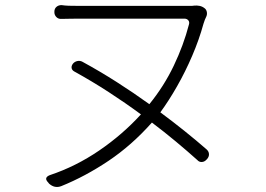

<svg xmlns="http://www.w3.org/2000/svg" viewBox="-20 -705 1040 752"><path d="M266 -456Q273 -464 283.5 -466Q294 -468 303 -463Q371 -426 437.5 -383.5Q504 -341 565 -297Q622 -367 660.5 -447.5Q699 -528 720 -609Q723 -619 717.5 -625.5Q712 -632 702 -632Q674 -632 628.5 -632Q583 -632 531 -632Q479 -632 429 -632Q379 -632 341 -632Q303 -632 287 -632Q264 -632 249 -631.5Q234 -631 221 -631Q209 -630 201 -638Q193 -646 193 -657V-659Q193 -671 201 -678Q209 -685 221 -685Q234 -683 249 -682.5Q264 -682 287 -682Q300 -682 334 -682Q368 -682 413 -682Q458 -682 506.5 -682Q555 -682 599.5 -682Q644 -682 675.5 -682Q707 -682 718 -682Q728 -682 732 -682Q736 -682 741 -683Q751 -684 761.5 -682Q772 -680 781 -673Q788 -668 790 -658.5Q792 -649 788 -640Q785 -634 782.5 -628Q780 -622 777 -612Q760 -550 733 -487Q706 -424 673.5 -367Q641 -310 608 -265Q658 -228 704 -191Q750 -154 789 -120Q798 -112 798.5 -101.5Q799 -91 791 -82L789 -80Q781 -71 770.5 -70.5Q760 -70 753 -78Q714 -113 669 -150.5Q624 -188 575 -225Q496 -136 405 -75Q314 -14 220 24Q194 34 172 14L169 10Q150 -9 175 -19Q277 -53 368.5 -115.5Q460 -178 532 -257Q471 -302 405.5 -344.5Q340 -387 271 -425Q262 -430 260.5 -438.5Q259 -447 266 -456Z"/></svg>

Font: Chiron GoRound TC L
Style: Regular
Weight: 300
Designer: Ryoko NISHIZUKA 西塚涼子 (kana, bopomofo & ideographs); Paul D. Hunt (Latin, Greek & Cyrillic); Sandoll Communications 산돌커뮤니
Foundry: Adobe
Version: Version 1.000;hotconv 1.1.1;makeotfexe 2.6.0